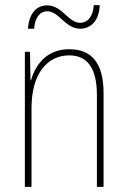

<svg xmlns="http://www.w3.org/2000/svg" viewBox="-20 -780 498 749"><path d="M89 -668H113C117 -718 140 -736 164 -736C211 -736 234 -668 293 -668C333 -668 367 -698 369 -760H346C342 -712 320 -691 293 -691C246 -691 223 -759 164 -759C125 -759 94 -732 89 -668ZM250 -588C161 -588 118 -526 101 -467H99L97 -578H77V-51H103V-359C103 -496 167 -564 250 -564C317 -564 358 -519 358 -410V-51H384V-417C384 -536 336 -588 250 -588Z"/></svg>

Font: Noto Sans Tamil UI Condensed Thin
Style: Regular
Weight: 100
Width: 3
Designer: Jelle Bosma - Monotype Design Team
Foundry: Monotype Imaging Inc.
Version: Version 2.004